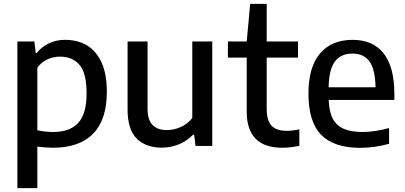

<svg xmlns="http://www.w3.org/2000/svg" viewBox="-20 -760 2110 1000"><path d="M70.5 -544H159L166 -484H171.5Q196.5 -516 234.5 -534.2Q272.5 -552.5 319.5 -552.5Q382 -552.5 430.5 -525Q479 -497.5 507.8 -437Q536.5 -376.5 536.5 -282Q536.5 -137 465.2 -63.8Q394 9.5 254.5 9.5Q221.5 9.5 174.5 3.5V220H70.5ZM431 -273.5Q431 -378.5 394.5 -421.8Q358 -465 292.5 -465Q258 -465 226.8 -450.8Q195.5 -436.5 174.5 -407.5V-81.5Q191.5 -77.5 213.5 -75Q235.5 -72.5 256 -72.5Q344.5 -72.5 387.8 -120.2Q431 -168 431 -273.5Z M644.5 -189V-544H748.5V-195Q748.5 -135 774.8 -108.8Q801 -82.5 849 -82.5Q885 -82.5 921 -98.2Q957 -114 981.5 -145.5V-544H1085.5V0H998.5L991 -58.5H985.5Q953 -25 911 -8Q869 9 822 9Q739.5 9 692 -38.2Q644.5 -85.5 644.5 -189Z M1539 -86.5V-0.5Q1492.5 9.5 1450 9.5Q1265 9.5 1265 -178.5V-460H1167V-544H1265L1283 -740H1369V-544H1532V-460H1369V-195Q1369 -131.5 1394.5 -105Q1420 -78.5 1475 -78.5Q1502 -78.5 1539 -86.5Z M2034 -239.5H1692Q1694 -178.5 1713.2 -142Q1732.5 -105.5 1770.5 -89Q1808.5 -72.5 1870 -72.5Q1928.5 -72.5 2006.5 -93V-11Q1927.5 10 1857 10Q1719.5 10 1653 -57.5Q1586.5 -125 1586.5 -272.5Q1586.5 -410.5 1646.8 -481.5Q1707 -552.5 1816.5 -552.5Q1922.5 -552.5 1978.2 -481.8Q2034 -411 2034 -269.5ZM1691.5 -305.5H1936Q1934 -399.5 1904.2 -440.2Q1874.5 -481 1815.5 -481Q1756 -481 1724.8 -440.2Q1693.5 -399.5 1691.5 -305.5Z"/></svg>

Font: Encode Sans Medium
Style: Regular
Weight: 500
Designer: Multiple Designers
Foundry: Impallari Type
Version: Version 2.000